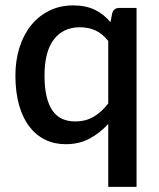

<svg xmlns="http://www.w3.org/2000/svg" viewBox="-20 -540 604 729"><path d="M391 -384.5Q368.5 -413 341.5 -424.8Q314.5 -436.5 283 -436.5Q220 -436.5 184.5 -390.2Q149 -344 149 -253.5Q149 -206.5 157 -173.2Q165 -140 180 -119Q195 -98 216.5 -88.5Q238 -79 265 -79Q306 -79 335.8 -96.8Q365.5 -114.5 391 -147ZM498.5 -510V169.5H391V-69.5Q359.5 -35 320.2 -13.8Q281 7.5 229 7.5Q186 7.5 151 -9.8Q116 -27 91 -60Q66 -93 52.2 -141.8Q38.5 -190.5 38.5 -253.5Q38.5 -310.5 53.8 -359Q69 -407.5 97.5 -443.2Q126 -479 166.8 -499.2Q207.5 -519.5 258 -519.5Q282.5 -519.5 302.8 -515.2Q323 -511 340.2 -502.8Q357.5 -494.5 372 -482.8Q386.5 -471 399.5 -456L406 -489.5Q412 -510 433.5 -510Z"/></svg>

Font: Lato SemiBold
Style: Regular
Weight: 600
Designer: Lukasz Dziedzic with Adam Twardoch and Botio Nikoltchev
Foundry: tyPoland Lukasz Dziedzic
Version: Version 2.015; 2015-08-06; http://www.latofonts.com/